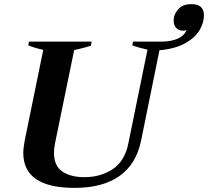

<svg xmlns="http://www.w3.org/2000/svg" viewBox="-20 -902 1010 932"><path d="M93 -160Q93 -182 100 -220L190 -660Q148 -669 117 -682L121 -700H425L421 -680Q403 -674 363 -664Q357 -663 340 -659L247 -206Q242 -178 242 -160Q242 -97 282.5 -69.5Q323 -42 390 -42Q468 -42 527 -81Q586 -120 603 -206L696 -661Q654 -670 622 -682L626 -700H765Q808 -700 840.5 -713.5Q873 -727 886 -756Q879 -753 870 -753Q848 -753 835.5 -766Q823 -779 823 -802Q823 -812 824 -817Q830 -843 850.5 -862.5Q871 -882 909 -882Q970 -882 970 -828Q970 -792 949 -756Q928 -720 879.5 -692.5Q831 -665 754 -658L665 -220Q642 -106 560.5 -48Q479 10 342 10Q93 10 93 -160Z"/></svg>

Font: Trirong
Style: Bold Italic
Weight: 700
Italic angle: -12°
Designer: Katatrad Team
Foundry: CadsonDemak
Version: Version 1.001